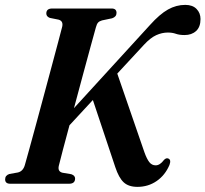

<svg xmlns="http://www.w3.org/2000/svg" viewBox="-26 -734 820 767"><path d="M209 -72Q203.5 -49 223.5 -44L259 -38Q274 -32.5 274 -21Q274 0 250 0H15Q-5.5 0 -5.5 -17.5Q-5.5 -33.5 11.5 -39L45.5 -45Q66.5 -50 73.5 -75.5Q79.5 -96 91.2 -139Q103 -182 118.2 -237.8Q133.5 -293.5 149.5 -353.8Q165.5 -414 180.5 -469.2Q195.5 -524.5 206.5 -566.5Q217.5 -608.5 222.5 -627.5Q227.5 -650 208 -655.5L173 -662.5Q159 -668 159 -680Q159 -700 182.5 -700H420Q439.5 -700 439.5 -682.5Q439.5 -667 422 -661L381.5 -652.5Q371 -649.5 365.8 -643.8Q360.5 -638 357 -624.5Q351 -603 337 -552Q323 -501 305.2 -434.8Q287.5 -368.5 269.5 -302L573 -634Q612 -677.5 645 -696Q678 -714.5 714 -714.5Q743.5 -714.5 759.2 -698.2Q775 -682 775 -658Q775 -626 757.2 -610Q739.5 -594 711.5 -594Q690.5 -594 676.5 -599Q662.5 -604 644.5 -604Q621 -604 598 -593.5Q575 -583 549.5 -555.5L442.5 -440L551 -125.5Q560.5 -99 570.5 -86.2Q580.5 -73.5 596 -73.5Q613 -73.5 629 -95Q637.5 -104 645.5 -101Q659 -96.5 651 -75Q633.5 -34 599.8 -10.8Q566 12.5 523 12.5Q487.5 12.5 468 -5.8Q448.5 -24 434.5 -66.5L345 -334.5L251.5 -233.5Q236.5 -178.5 225.2 -135.2Q214 -92 209 -72Z"/></svg>

Font: Fraunces 144pt S050 SemiBold
Style: Italic
Weight: 600
Italic angle: -16°
Version: Version 1.000; ttfautohint (v1.8.3)